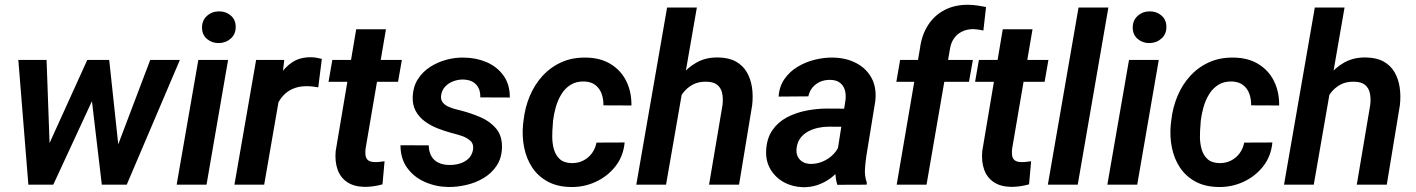

<svg xmlns="http://www.w3.org/2000/svg" viewBox="-20 -782 5996 813"><path d="M170.4 -133.3 349.6 -528.3H433.6L383.3 -383.8L205.6 0H133.3ZM177.2 -528.3 191.9 -119.1 177.7 0H100.1L57.6 -528.3ZM468.3 -138.2 616.2 -528.3H741.7L516.6 0H434.1ZM442.4 -528.3 485.8 -123.5 478 0H411.1L364.3 -396L364.7 -528.3Z M945.8 -528.3 854.5 0H728L819.8 -528.3ZM835.4 -664.1Q835 -694.8 855.7 -714.1Q876.5 -733.4 906.7 -733.9Q935.5 -734.4 956.8 -716.6Q978 -698.7 978 -668.5Q978.5 -638.2 957.5 -619.1Q936.5 -600.1 906.7 -599.6Q877.9 -599.1 856.9 -616.7Q835.9 -634.3 835.4 -664.1Z M1170.4 -414.1 1098.6 0H972.7L1064.5 -528.3H1183.6ZM1342.8 -532.7 1327.6 -412.1Q1316.4 -414.1 1304.7 -415.5Q1293 -417 1281.2 -417Q1252 -417.5 1228.8 -409.4Q1205.6 -401.4 1188 -385.7Q1170.4 -370.1 1158.7 -347.9Q1147 -325.7 1140.6 -298.3L1113.3 -301.8Q1118.2 -339.8 1129.9 -381.6Q1141.6 -423.3 1162.6 -459.5Q1183.6 -495.6 1216.6 -517.8Q1249.5 -540 1296.4 -539.6Q1308.1 -539.6 1319.6 -537.6Q1331.1 -535.6 1342.8 -532.7Z M1681.6 -528.3 1665.5 -435.5H1371.1L1387.2 -528.3ZM1488.3 -658.2H1614.3L1527.8 -151.4Q1525.9 -134.3 1528.1 -122.1Q1530.3 -109.9 1539.3 -103Q1548.3 -96.2 1566.9 -95.7Q1577.1 -95.2 1587.6 -96.7Q1598.1 -98.1 1608.4 -99.1L1599.6 -1.5Q1581.1 3.9 1562 6.6Q1543 9.3 1523.4 9.3Q1478 8.3 1449.5 -11.2Q1420.9 -30.8 1409.2 -64.7Q1397.5 -98.6 1401.4 -142.1Z M1982.9 -147.5Q1986.8 -172.4 1971.2 -186.3Q1955.6 -200.2 1932.4 -207.5Q1909.2 -214.8 1891.1 -219.2Q1861.8 -227.1 1832.3 -238.8Q1802.7 -250.5 1778.6 -268.3Q1754.4 -286.1 1740.2 -312Q1726.1 -337.9 1727.5 -373.5Q1729.5 -415.5 1749.3 -446.5Q1769 -477.5 1800.5 -498Q1832 -518.6 1869.6 -528.8Q1907.2 -539.1 1944.8 -538.1Q1996.6 -537.6 2040.8 -518.6Q2085 -499.5 2112.1 -461.9Q2139.2 -424.3 2138.7 -369.1L2013.7 -369.6Q2014.6 -392.6 2006.1 -409.7Q1997.6 -426.8 1981 -435.8Q1964.4 -444.8 1939.9 -445.3Q1919.4 -445.3 1899.7 -438Q1879.9 -430.7 1865.7 -416Q1851.6 -401.4 1848.1 -379.4Q1845.2 -361.8 1853.3 -350.3Q1861.3 -338.9 1875.2 -332Q1889.2 -325.2 1904.8 -320.8Q1920.4 -316.4 1933.1 -313.5Q1975.1 -302.7 2015.6 -285.2Q2056.2 -267.6 2081.8 -236.3Q2107.4 -205.1 2105.5 -153.8Q2103.5 -110.4 2082 -78.9Q2060.5 -47.4 2027.1 -27.6Q1993.7 -7.8 1954.3 1.2Q1915 10.3 1877.4 9.8Q1824.7 8.8 1778.6 -11.7Q1732.4 -32.2 1704.1 -71.3Q1675.8 -110.4 1675.8 -167L1795.4 -166.5Q1795.9 -139.6 1806.4 -121.1Q1816.9 -102.5 1836.7 -93Q1856.4 -83.5 1882.8 -83.5Q1904.3 -83 1925.8 -89.1Q1947.3 -95.2 1962.9 -109.6Q1978.5 -124 1982.9 -147.5Z M2399.9 -91.3Q2427.2 -90.8 2449.2 -101.8Q2471.2 -112.8 2485.8 -132.3Q2500.5 -151.9 2505.9 -178.2L2625 -178.7Q2619.6 -120.6 2586.2 -77.9Q2552.7 -35.2 2502.4 -12Q2452.1 11.2 2396 9.8Q2339.4 8.8 2299.1 -13.2Q2258.8 -35.2 2234.1 -72Q2209.5 -108.9 2199.7 -156.2Q2189.9 -203.6 2194.8 -254.9L2196.8 -271Q2202.6 -325.7 2222.9 -374.5Q2243.2 -423.3 2277.3 -460.7Q2311.5 -498 2358.2 -518.8Q2404.8 -539.6 2463.4 -538.1Q2522.9 -537.1 2565.9 -510.7Q2608.9 -484.4 2631.6 -439.2Q2654.3 -394 2653.8 -335.4L2535.2 -335.9Q2535.6 -361.8 2527.6 -384.5Q2519.5 -407.2 2501.7 -421.4Q2483.9 -435.5 2454.6 -437Q2420.4 -438 2396.5 -423.1Q2372.6 -408.2 2357.2 -383.1Q2341.8 -357.9 2333.5 -328.6Q2325.2 -299.3 2321.8 -271L2320.8 -255.4Q2318.4 -231 2318.4 -203.1Q2318.4 -175.3 2325.4 -150.1Q2332.5 -125 2350.1 -108.6Q2367.7 -92.3 2399.9 -91.3Z M2930.7 -750 2800.3 0H2674.3L2804.7 -750ZM2831.1 -283.2 2795.4 -282.7Q2800.8 -328.6 2817.4 -374.3Q2834 -419.9 2861.8 -457.5Q2889.6 -495.1 2929.9 -517.6Q2970.2 -540 3022.9 -538.6Q3067.4 -537.6 3096.7 -521Q3126 -504.4 3142.3 -476.3Q3158.7 -448.2 3164.1 -412.4Q3169.4 -376.5 3165 -336.9L3109.4 0H2982.4L3039.6 -338.4Q3042.5 -365.7 3037.8 -387.5Q3033.2 -409.2 3017.6 -422.4Q3002 -435.5 2971.7 -436Q2938.5 -437 2914.1 -424.1Q2889.6 -411.1 2872.6 -388.9Q2855.5 -366.7 2845.5 -339.1Q2835.4 -311.5 2831.1 -283.2Z M3521.5 -112.3 3560.1 -357.9Q3563 -381.3 3557.4 -400.6Q3551.8 -419.9 3536.6 -431.6Q3521.5 -443.4 3495.6 -443.8Q3472.7 -444.3 3453.4 -436Q3434.1 -427.7 3420.9 -412.1Q3407.7 -396.5 3402.8 -374L3276.9 -373Q3279.8 -416 3301.8 -447.5Q3323.7 -479 3357.4 -499.3Q3391.1 -519.5 3430.7 -529.3Q3470.2 -539.1 3508.3 -538.1Q3562.5 -537.1 3605 -515.1Q3647.5 -493.2 3669.9 -452.9Q3692.4 -412.6 3686.5 -355L3648.9 -124.5Q3644.5 -96.2 3642.6 -66.2Q3640.6 -36.1 3650.4 -8.8L3649.9 0L3525.4 0.5Q3517.1 -26.9 3517.3 -55.7Q3517.6 -84.5 3521.5 -112.3ZM3574.7 -321.8 3562 -245.1 3489.3 -245.6Q3466.8 -245.6 3444.1 -240.7Q3421.4 -235.8 3401.9 -225.3Q3382.3 -214.8 3369.1 -197.3Q3356 -179.7 3353 -154.3Q3350.6 -134.8 3357.4 -120.1Q3364.3 -105.5 3378.2 -96.9Q3392.1 -88.4 3411.6 -87.9Q3438.5 -87.4 3464.4 -98.4Q3490.2 -109.4 3509.5 -129.4Q3528.8 -149.4 3536.1 -175.8L3565.9 -119.1Q3555.2 -90.3 3536.6 -66.4Q3518.1 -42.5 3493.7 -25.1Q3469.2 -7.8 3440.7 1.7Q3412.1 11.2 3380.9 10.7Q3336.9 9.8 3300.5 -9.8Q3264.2 -29.3 3243.2 -64Q3222.2 -98.6 3224.1 -144Q3226.6 -195.8 3250.2 -230.2Q3273.9 -264.6 3311.5 -284.7Q3349.1 -304.7 3393.8 -313.5Q3438.5 -322.3 3481.9 -322.3Z M3903.3 0H3776.9L3875.5 -577.1Q3882.8 -633.8 3909.7 -675.5Q3936.5 -717.3 3980.5 -740Q4024.4 -762.7 4083 -761.7Q4101.6 -761.2 4119.6 -758.5Q4137.7 -755.9 4155.3 -752L4144 -652.8Q4133.8 -655.3 4122.8 -656.7Q4111.8 -658.2 4101.1 -658.7Q4075.2 -658.7 4054.7 -648.9Q4034.2 -639.2 4020.8 -621.1Q4007.3 -603 4002.9 -577.1ZM4099.6 -528.3 4083 -435.5H3775.4L3791.5 -528.3Z M4419.4 -528.3 4403.3 -435.5H4108.9L4125 -528.3ZM4226.1 -658.2H4352.1L4265.6 -151.4Q4263.7 -134.3 4265.9 -122.1Q4268.1 -109.9 4277.1 -103Q4286.1 -96.2 4304.7 -95.7Q4314.9 -95.2 4325.4 -96.7Q4335.9 -98.1 4346.2 -99.1L4337.4 -1.5Q4318.8 3.9 4299.8 6.6Q4280.8 9.3 4261.2 9.3Q4215.8 8.3 4187.3 -11.2Q4158.7 -30.8 4147 -64.7Q4135.3 -98.6 4139.2 -142.1Z M4673.3 -750 4543.5 0H4417L4546.9 -750Z M4886.7 -528.3 4795.4 0H4668.9L4760.7 -528.3ZM4776.4 -664.1Q4775.9 -694.8 4796.6 -714.1Q4817.4 -733.4 4847.7 -733.9Q4876.5 -734.4 4897.7 -716.6Q4918.9 -698.7 4918.9 -668.5Q4919.4 -638.2 4898.4 -619.1Q4877.4 -600.1 4847.7 -599.6Q4818.8 -599.1 4797.9 -616.7Q4776.9 -634.3 4776.4 -664.1Z M5142.6 -91.3Q5169.9 -90.8 5191.9 -101.8Q5213.9 -112.8 5228.5 -132.3Q5243.2 -151.9 5248.5 -178.2L5367.7 -178.7Q5362.3 -120.6 5328.9 -77.9Q5295.4 -35.2 5245.1 -12Q5194.8 11.2 5138.7 9.8Q5082 8.8 5041.7 -13.2Q5001.5 -35.2 4976.8 -72Q4952.1 -108.9 4942.4 -156.2Q4932.6 -203.6 4937.5 -254.9L4939.5 -271Q4945.3 -325.7 4965.6 -374.5Q4985.8 -423.3 5020 -460.7Q5054.2 -498 5100.8 -518.8Q5147.5 -539.6 5206.1 -538.1Q5265.6 -537.1 5308.6 -510.7Q5351.6 -484.4 5374.3 -439.2Q5397 -394 5396.5 -335.4L5277.8 -335.9Q5278.3 -361.8 5270.3 -384.5Q5262.2 -407.2 5244.4 -421.4Q5226.6 -435.5 5197.3 -437Q5163.1 -438 5139.2 -423.1Q5115.2 -408.2 5099.9 -383.1Q5084.5 -357.9 5076.2 -328.6Q5067.9 -299.3 5064.5 -271L5063.5 -255.4Q5061 -231 5061 -203.1Q5061 -175.3 5068.1 -150.1Q5075.2 -125 5092.8 -108.6Q5110.4 -92.3 5142.6 -91.3Z M5673.3 -750 5543 0H5417L5547.4 -750ZM5573.7 -283.2 5538.1 -282.7Q5543.5 -328.6 5560.1 -374.3Q5576.7 -419.9 5604.5 -457.5Q5632.3 -495.1 5672.6 -517.6Q5712.9 -540 5765.6 -538.6Q5810.1 -537.6 5839.4 -521Q5868.7 -504.4 5885 -476.3Q5901.4 -448.2 5906.7 -412.4Q5912.1 -376.5 5907.7 -336.9L5852.1 0H5725.1L5782.2 -338.4Q5785.2 -365.7 5780.5 -387.5Q5775.9 -409.2 5760.3 -422.4Q5744.6 -435.5 5714.4 -436Q5681.2 -437 5656.7 -424.1Q5632.3 -411.1 5615.2 -388.9Q5598.1 -366.7 5588.1 -339.1Q5578.1 -311.5 5573.7 -283.2Z"/></svg>

Font: Roboto SemiBold
Style: Italic
Weight: 600
Designer: Christian Robertson
Foundry: Google
Version: Version 3.009; 2024